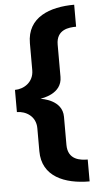

<svg xmlns="http://www.w3.org/2000/svg" viewBox="-60 -751 519 983"><g transform="rotate(-5 199.0 -260.0)"><path d="M360 193.5V81C323.5 81 258 75 258 -3V-147.5C258 -235 153 -248 146.5 -250C153.5 -252 258 -264 258 -352.5V-518.5C258 -596 323.5 -601.5 360 -601.5V-714.5C235 -714.5 117 -671.5 117 -538V-399.5C117 -337 65 -306.5 20 -306.5V-192.5C65 -192.5 117 -163.5 117 -101V17C117 147.5 232 193.5 360 193.5Z"/></g></svg>

Font: Anybody
Style: Bold
Weight: 700
Designer: Tyler Finck
Foundry: Etcetera Type Company
Version: Version 1.110